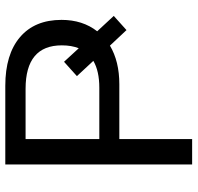

<svg xmlns="http://www.w3.org/2000/svg" viewBox="-30 -698 728 707"><g transform="rotate(-90 333.5 -344.0)"><path d="M519.5 -302.7 576.7 -241.7 628.9 -288.6 572.3 -349.6C600.3 -385.4 614.3 -429.2 614.3 -481C614.3 -546.7 593.1 -597.7 550.8 -633.8C508.5 -669.9 448.7 -688 371.6 -688H82V0H175.3V-268.1H377.4C433.4 -268.1 480.8 -279.6 519.5 -302.7ZM520.5 -480C520.5 -455.9 516.9 -435.1 509.8 -417.5L460 -471.7L407.2 -424.3L463.4 -363.8C438.3 -349.1 405.3 -341.8 364.3 -341.8H175.3V-613.3H360.4C467.1 -613.3 520.5 -568.8 520.5 -480Z"/></g></svg>

Font: Arimo
Style: Regular
Weight: 400
Designer: Steve Matteson
Foundry: Monotype Imaging Inc.
Version: Version 1.32